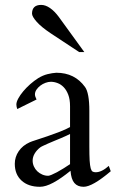

<svg xmlns="http://www.w3.org/2000/svg" viewBox="-20 -732 468 767"><path d="M316.9 -523.9H296.4L181.6 -599.6Q144.5 -624.5 126.5 -645Q108.4 -665.5 107.9 -677.2Q107.9 -712.4 144.5 -712.4Q161.6 -712.4 179.7 -700Q197.8 -687.5 214.8 -664.6ZM259.8 -196.8Q254.4 -193.8 244.1 -189.2Q233.9 -184.6 221.7 -179.4Q209.5 -174.3 196.3 -168.9Q183.1 -163.6 171.6 -158.4Q160.2 -153.3 151.9 -149.4Q143.6 -145.5 140.6 -143.1Q127 -132.8 118.7 -118.9Q110.4 -105 110.4 -90.3Q110.4 -78.1 115.5 -66.9Q120.6 -55.7 129.2 -47.6Q137.7 -39.6 148.9 -34.7Q160.2 -29.8 172.4 -29.8Q176.8 -29.8 186 -33.7Q195.3 -37.6 207.3 -43.9Q219.2 -50.3 232.9 -58.8Q246.6 -67.4 259.8 -76.2ZM422.4 -47.9Q349.1 14.2 314 14.2Q290 14.2 277.1 -1Q264.2 -16.1 261.7 -49.8Q222.7 -18.1 192.4 -2Q162.1 14.2 139.6 14.2Q93.3 14.2 66.2 -10.5Q39.1 -35.2 39.1 -77.6Q39.1 -105 54.7 -127.9Q70.3 -150.9 98.6 -163.6Q106 -167 126 -173.3Q146 -179.7 170.2 -188Q194.3 -196.3 219 -205.8Q243.7 -215.3 259.8 -224.6V-307.6Q259.8 -335 252.7 -353.5Q245.6 -372.1 234.6 -383.5Q223.6 -395 210 -400.1Q196.3 -405.3 183.1 -405.3Q172.9 -405.3 161.6 -401.1Q150.4 -397 141.1 -389.9Q131.8 -382.8 125.7 -373.8Q119.6 -364.7 119.6 -355Q119.6 -347.2 126 -334.5L48.8 -296.4Q45.4 -307.1 45.4 -314.5Q45.4 -324.7 53 -338.6Q60.5 -352.5 72.8 -367.2Q85 -381.8 100.8 -395.8Q116.7 -409.7 132.8 -419.9Q151.4 -431.2 169.9 -435.8Q188.5 -440.4 205.1 -441.4Q278.8 -441.4 319.8 -384.3Q328.1 -373 332.5 -349.1Q336.9 -325.2 336.9 -289.6V-147Q336.9 -111.3 338.1 -90.8Q339.4 -70.3 342.3 -59.8Q345.2 -49.3 350.1 -46.6Q355 -43.9 362.3 -43.9Q386.2 -43.9 414.6 -69.3Z"/></svg>

Font: HM XNiloofar
Style: Regular
Weight: 400
Designer: Hossein Movahhedian
Version: Version 2.8, 2015